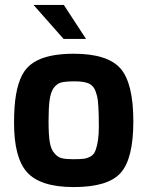

<svg xmlns="http://www.w3.org/2000/svg" viewBox="-20 -754 600 779"><path d="M116 -734H239L329 -596H238ZM37 -255Q37 -324 45 -370Q53 -417 70 -450Q87 -482 117 -501Q172 -536 279 -536Q416 -536 469 -476Q521 -416 521 -262Q521 -109 469 -52Q418 5 279 5Q143 5 89 -56Q37 -115 37 -255ZM181 -346Q177 -315 177 -261Q177 -207 182 -177Q187 -147 201 -132Q214 -116 231 -112Q248 -108 277 -108Q306 -108 321 -110Q335 -112 349 -120Q362 -128 368 -145Q381 -181 381 -238Q381 -296 379 -322Q378 -348 373 -367Q368 -386 361.5 -396.5Q355 -407 343 -414Q323 -424 284 -424Q245 -424 227 -419Q210 -414 197 -396Q185 -378 181 -346Z"/></svg>

Font: Mina
Style: Bold
Weight: 700
Version: Version 1.000